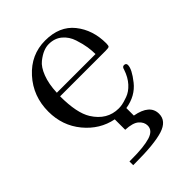

<svg xmlns="http://www.w3.org/2000/svg" viewBox="-194 -538 832 832"><g transform="rotate(-45 222.0 -122.0)"><path d="M28 -220Q28 -314 88.5 -381Q149 -448 236 -448Q324 -448 369.5 -391Q415 -334 415 -252Q415 -237 411 -234Q407 -231 390 -231H111Q111 -129 141 -81Q183 -14 254 -14Q264 -14 275.5 -16Q287 -18 311 -26.5Q335 -35 356 -58Q377 -81 389 -117Q392 -131 402 -131Q415 -131 415 -119Q415 -94 378.5 -48Q342 -2 278 8V54Q361 69 361 126Q361 170 307.5 187Q254 204 138 204H124V181H136Q213 181 251.5 169Q290 157 290 127Q290 106 271.5 89.5Q253 73 208 71V7Q132 -8 80 -71Q28 -134 28 -220ZM112 -252H349Q349 -273 345.5 -296.5Q342 -320 331.5 -352.5Q321 -385 296.5 -405.5Q272 -426 236 -426Q220 -426 202.5 -419Q185 -412 164 -395.5Q143 -379 128.5 -341.5Q114 -304 112 -252Z"/></g></svg>

Font: CMU Serif
Style: Roman
Weight: 500
Version: Version 0.7.0